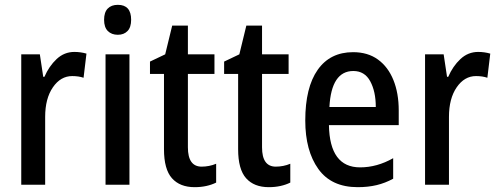

<svg xmlns="http://www.w3.org/2000/svg" viewBox="-20 -765 2061 795"><path d="M288 -550Q314 -550 338 -543L326 -443Q306 -450 279 -450Q231 -450 199 -403.5Q167 -357 167 -281V0H68V-540H145L159 -447H164Q183 -491 214.5 -520.5Q246 -550 288 -550Z M468 -745Q523 -745 523 -683Q523 -652 508 -636.5Q493 -621 468 -621Q442 -621 426.5 -636.5Q411 -652 411 -683Q411 -714 426 -729.5Q441 -745 468 -745ZM516 -540V0H417V-540Z M815 -75Q830 -75 845.5 -78Q861 -81 875 -87V-9Q857 0 834.5 5Q812 10 786 10Q725 10 692 -27Q659 -64 659 -147V-459H601V-510L664 -540L693 -659H758V-540H868V-459H758V-155Q758 -75 815 -75Z M1122 -75Q1137 -75 1152.5 -78Q1168 -81 1182 -87V-9Q1164 0 1141.5 5Q1119 10 1093 10Q1032 10 999 -27Q966 -64 966 -147V-459H908V-510L971 -540L1000 -659H1065V-540H1175V-459H1065V-155Q1065 -75 1122 -75Z M1442 -549Q1503 -549 1545 -518.5Q1587 -488 1609 -433.5Q1631 -379 1631 -308V-247H1342Q1345 -72 1471 -72Q1541 -72 1608 -110V-25Q1575 -7 1539.5 1.5Q1504 10 1461 10Q1352 10 1298 -65.5Q1244 -141 1244 -266Q1244 -403 1295.5 -476Q1347 -549 1442 -549ZM1443 -471Q1352 -471 1344 -322H1536Q1536 -386 1513 -428.5Q1490 -471 1443 -471Z M1960 -550Q1986 -550 2010 -543L1998 -443Q1978 -450 1951 -450Q1903 -450 1871 -403.5Q1839 -357 1839 -281V0H1740V-540H1817L1831 -447H1836Q1855 -491 1886.5 -520.5Q1918 -550 1960 -550Z"/></svg>

Font: Noto Sans Khmer Condensed Medium
Style: Regular
Weight: 500
Width: 3
Designer: Danh Hong and the Monotype Design Team
Foundry: Monotype Imaging Inc.
Version: Version 2.004; ttfautohint (v1.8.4.7-5d5b)